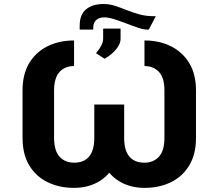

<svg xmlns="http://www.w3.org/2000/svg" viewBox="-20 -910 1069 940"><path d="M733.6 -830.7H743L708.4 -765.2H699.8Q682.8 -765.2 656.1 -774.2Q629.3 -783.1 598.9 -794.9Q568.5 -806.6 539.8 -815.8Q511.1 -825 490 -825Q466.7 -824.8 451.9 -812.6Q437 -800.4 436.5 -775.2V-765.2H370.1V-784Q370.1 -838 401.1 -864.1Q432.1 -890.2 486.3 -890.4Q516 -890.4 543.9 -881.2Q571.9 -872.1 601 -860.3Q630.1 -848.5 662.7 -839.6Q695.3 -830.7 733.6 -830.7ZM492 -622.5 450.2 -649.4Q466.9 -669.6 476.2 -687.7Q485.4 -705.9 485 -723V-769.9H570.3V-720.1Q570.3 -701.1 557.9 -681.8Q545.4 -662.5 527.3 -646.9Q509.2 -631.2 492 -622.5ZM342.6 -711.9V-586.7Q298.4 -586.6 271.8 -558.1Q245.2 -529.6 244.7 -467.4V-234.8Q245.2 -171.1 272.1 -142.3Q299 -113.6 342.6 -113.5Q391.8 -113.6 416.5 -143.7Q441.1 -173.8 441.6 -232.6V-398.2H568.4V-232.6Q568.4 -153.7 538.8 -99.6Q509.3 -45.5 458.3 -17.9Q407.3 9.8 342.6 9.8Q270.4 9.8 213.3 -17.9Q156.2 -45.6 123.3 -100.2Q90.4 -154.8 90.4 -234.8V-467.4Q90.4 -546.7 123 -601Q155.7 -655.4 212.9 -683.6Q270.1 -711.9 342.6 -711.9ZM687.3 -586.7V-711.9Q759.9 -711.9 816.7 -683.6Q873.5 -655.4 906.6 -601Q939.6 -546.7 939.5 -467.4V-234.8Q939.6 -154.8 906.6 -100.2Q873.5 -45.6 816.7 -17.9Q759.9 9.8 687.3 9.8Q622.8 9.8 571.7 -17.9Q520.7 -45.5 491.4 -99.6Q462 -153.7 461.7 -232.6V-398.2H587.9V-232.6Q588.2 -173.8 613.2 -143.7Q638.2 -113.6 687.3 -113.5Q731 -113.6 758 -142.6Q785 -171.7 785 -234.8V-467.4Q785 -529.6 758 -558.1Q731 -586.6 687.3 -586.7Z"/></svg>

Font: Inter
Style: Regular
Weight: 400
Designer: Rasmus Andersson
Foundry: rsms
Version: Version 4.000;git-8c9346024